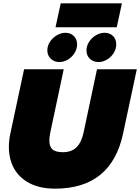

<svg xmlns="http://www.w3.org/2000/svg" viewBox="-20 -1113 838 1148"><path d="M343 -1093H709L678 -950H312ZM263 -812Q263 -839 279 -863.5Q295 -888 320.5 -902.5Q346 -917 371 -917Q402 -917 421.5 -897.5Q441 -878 441 -848Q441 -820 425.5 -795.5Q410 -771 385.5 -756.5Q361 -742 334 -742Q304 -742 283.5 -762Q263 -782 263 -812ZM497 -811Q497 -839 513 -863.5Q529 -888 554 -902.5Q579 -917 606 -917Q637 -917 656 -897.5Q675 -878 675 -848Q675 -820 659.5 -795.5Q644 -771 619.5 -756.5Q595 -742 569 -742Q538 -742 517.5 -761.5Q497 -781 497 -811ZM33 -235Q33 -273 42 -315L124 -699H361L281 -322Q275 -294 275 -272Q275 -237 293.5 -220Q312 -203 356 -203Q408 -203 438 -233Q468 -263 480 -322L560 -699H798L716 -315Q646 15 309 15Q220 15 158 -17Q96 -49 64.5 -105Q33 -161 33 -235Z"/></svg>

Font: Prompt Black
Style: Italic
Weight: 900
Italic angle: -12°
Designer: Katatrad Team
Foundry: CadsonDemak
Version: Version 1.001